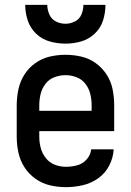

<svg xmlns="http://www.w3.org/2000/svg" viewBox="-20 -764 540 792"><path d="M252 8Q287 8 321.5 0Q356 -8 385 -28.5Q414 -49 430.5 -81Q447 -113 449 -148H356Q354 -125 337.5 -106.5Q321 -88 298 -82Q275 -76 252 -76Q228 -76 206 -84.5Q184 -93 169 -112Q154 -131 148 -154Q142 -177 142 -200V-223H451V-330Q451 -363 444.5 -395.5Q438 -428 420 -456Q402 -484 375 -503.5Q348 -523 315.5 -530.5Q283 -538 250 -538Q217 -538 185 -530.5Q153 -523 125.5 -503.5Q98 -484 80.5 -456Q63 -428 56 -395.5Q49 -363 49 -330V-200Q49 -167 56 -134.5Q63 -102 81 -74Q99 -46 126.5 -26.5Q154 -7 186.5 0.5Q219 8 252 8ZM142 -307V-330Q142 -353 147.5 -376Q153 -399 167.5 -418Q182 -437 204.5 -445.5Q227 -454 250 -454Q273 -454 295.5 -445.5Q318 -437 332.5 -418Q347 -399 352.5 -376Q358 -353 358 -330V-307ZM250 -584Q283 -584 314.5 -593Q346 -602 370.5 -625Q395 -648 405 -679.5Q415 -711 415 -744H324Q324 -724 316 -704.5Q308 -685 289 -675.5Q270 -666 250 -666Q229 -666 210.5 -675.5Q192 -685 183.5 -704.5Q175 -724 175 -744H84Q84 -711 94.5 -679.5Q105 -648 129 -625Q153 -602 185 -593Q217 -584 250 -584Z"/></svg>

Font: Iosevka SS08 Medium
Style: Regular
Weight: 500
Monospace: yes
Designer: Belleve Invis
Foundry: Belleve Invis
Version: Version 3.4.3; ttfautohint (v1.8.3)